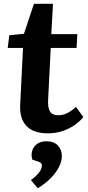

<svg xmlns="http://www.w3.org/2000/svg" viewBox="-20 -693 468 1018"><path d="M29 -506 107 -514 160 -673H261L252 -512H390L386 -439H249L235 -161Q233 -124 244.5 -103Q256 -82 290 -82Q315 -82 338 -94Q361 -106 383 -126L422 -72Q402 -48 373.5 -28.5Q345 -9 309.5 2.5Q274 14 234 14Q157 14 120 -25.5Q83 -65 87 -137L102 -439H21ZM180 305 144 262Q163 248 176 234.5Q189 221 195.5 209Q202 197 202 185Q202 178 198.5 173Q195 168 184 164L152 154Q144 131 150 108.5Q156 86 175.5 71Q195 56 226 56Q265 56 286.5 78Q308 100 308 135Q308 162 292.5 192.5Q277 223 248.5 252Q220 281 180 305Z"/></svg>

Font: Literata
Style: Bold Italic
Weight: 700
Italic angle: -2°
Designer: Latin by Veronika Burian and Jose Scaglione. Greek by Irene Vlachou. Cyrillic by Vera Evstafieva
Foundry: TypeTogether
Version: Version 3.103;gftools[0.9.29]